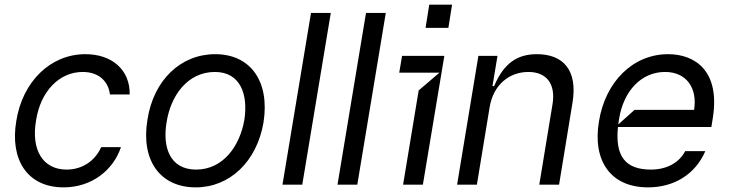

<svg xmlns="http://www.w3.org/2000/svg" viewBox="-20 -782 3088 813"><path d="M249.3 11.4C369.3 11.4 460.2 -62.5 492.2 -159.1H408.4C382.1 -99.4 326.7 -63.9 262.1 -63.9C161.9 -63.9 110.8 -146.3 132.8 -272.7C152 -396.3 231.5 -477.3 330.3 -477.3C403.4 -477.3 440.3 -431.8 445.3 -382.1H529.1C531.2 -484.4 456 -552.6 341.6 -552.6C193.2 -552.6 75.3 -436.1 49 -269.9C21.3 -106.5 95.2 11.4 249.3 11.4Z M808.9 11.4C952.8 11.4 1067.8 -98 1095.9 -264.2C1122.9 -437.5 1040.8 -552.6 891.3 -552.6C745.4 -552.6 630.3 -443.2 604.4 -275.6C575.6 -103.7 657.3 11.4 808.9 11.4ZM810.4 -63.9C699.9 -63.9 667.3 -157.7 685.4 -264.2C702.4 -376.4 773.8 -477.3 889.9 -477.3C998.2 -477.3 1030.9 -382.1 1014.9 -275.6C995.7 -163 924.4 -63.9 810.4 -63.9Z M1296.9 -727.3 1176.1 0H1259.9L1380.7 -727.3Z M1529.8 -727.3 1409.1 0H1492.9L1613.6 -727.3Z M1878.6 -664.1 1894.2 -762.1H1797.6L1782 -664.1ZM1770.6 0 1861.5 -545.5H1682.5L1670.5 -474.4H1840.9L1752.8 -399.1L1686.8 0Z M2053.3 -328.1C2068.9 -423.3 2136.7 -477.3 2217.3 -477.3C2294.7 -477.3 2333.5 -426.5 2319.6 -340.9L2263.5 0H2347.3L2404.1 -346.6C2427.2 -485.8 2364 -552.6 2253.6 -552.6C2171.2 -552.6 2114 -515.6 2072.4 -417.6H2065.3L2086.6 -545.5H2005.7L1915.5 0H1999.3Z M2808.9 -552.6C2660.5 -552.6 2543.3 -436.1 2516.3 -268.5C2487.9 -100.9 2566.1 11.4 2723.7 11.4C2834.5 11.4 2924 -43.7 2966.6 -142H2881.4C2855.1 -92 2801.8 -63.9 2736.5 -63.9C2628.6 -63.9 2584.2 -119.7 2596.6 -244.3H2992.2L2997.9 -279.8C3031.2 -483 2921.9 -552.6 2808.9 -552.6ZM2666.9 -316.8 2598 -255C2599.1 -263.1 2600.1 -271.3 2601.6 -279.8C2620.4 -395.2 2693.9 -477.3 2796.2 -477.3C2886.7 -477.3 2933.9 -409.1 2919 -316.8Z"/></svg>

Font: Riot Sans 2.0
Style: Italic
Weight: 400
Italic angle: -9.39999°
Designer: Rasmus Andersson
Foundry: rsms
Version: Version 3.006;hotconv 1.0.109;makeotfexe 2.5.65596